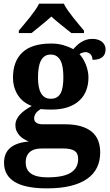

<svg xmlns="http://www.w3.org/2000/svg" viewBox="-20 -786 600 1046"><path d="M555.2 -517.1Q555.2 -505.9 551.8 -495.4Q548.3 -484.9 540.3 -477.1Q532.2 -469.2 518.3 -464.6Q504.4 -460 483.9 -460Q483.9 -470.2 480.7 -478Q477.5 -485.8 472.2 -491.2Q466.8 -496.6 460 -499.3Q453.1 -502 445.8 -502Q437.5 -502 428 -498.5Q418.5 -495.1 413.1 -491.2Q423.3 -480 432.1 -465.6Q440.9 -451.2 447.5 -434.6Q454.1 -418 458 -400.1Q461.9 -382.3 461.9 -363.8Q461.9 -326.2 450 -294.2Q438 -262.2 413.1 -238.8Q388.2 -215.3 350.1 -202.1Q312 -189 259.8 -189Q254.4 -189 246.1 -189.2Q237.8 -189.5 229.5 -189.7Q221.2 -189.9 213.6 -190.7Q206.1 -191.4 202.1 -191.9Q195.8 -188.5 189.2 -183.3Q182.6 -178.2 177.5 -171.9Q172.4 -165.5 169.2 -157.7Q166 -149.9 166 -141.1Q166 -124.5 179 -116.7Q191.9 -108.9 212.9 -108.9H334Q383.8 -108.9 419.9 -98.4Q456.1 -87.9 479.7 -68.4Q503.4 -48.8 514.6 -20.3Q525.9 8.3 525.9 43.9Q525.9 90.3 508.3 126.7Q490.7 163.1 454.8 188.2Q418.9 213.4 364.5 226.8Q310.1 240.2 235.8 240.2Q117.7 240.2 59.8 204.8Q2 169.4 2 101.1Q2 47.4 36.6 18.8Q71.3 -9.8 137.2 -15.1Q123.5 -20.5 110.4 -28.3Q97.2 -36.1 86.9 -47.1Q76.7 -58.1 70.3 -72.3Q64 -86.4 64 -104Q64 -120.6 70.6 -134.8Q77.1 -148.9 88.9 -161.9Q100.6 -174.8 116.9 -186.3Q133.3 -197.8 152.8 -209Q130.9 -216.8 112.1 -230.7Q93.3 -244.6 79.8 -264.2Q66.4 -283.7 58.6 -308.6Q50.8 -333.5 50.8 -363.8Q50.8 -451.7 101.8 -500.2Q152.8 -548.8 259.8 -548.8Q295.4 -548.8 325.9 -539.8Q356.4 -530.8 378.9 -518.1Q387.2 -526.9 397.2 -536.9Q407.2 -546.9 419.9 -555.2Q432.6 -563.5 448.2 -568.8Q463.9 -574.2 482.9 -574.2Q501 -574.2 514.4 -569.6Q527.8 -564.9 536.9 -557.1Q545.9 -549.3 550.5 -539.1Q555.2 -528.8 555.2 -517.1ZM120.1 99.1Q120.1 140.6 150.1 160.4Q180.2 180.2 237.8 180.2Q325.7 180.2 365.7 154.8Q405.8 129.4 405.8 80.1Q405.8 48.3 385.7 35.6Q365.7 22.9 325.2 22.9H209Q193.8 22.9 178.2 25.6Q162.6 28.3 149.7 36.6Q136.7 44.9 128.4 59.8Q120.1 74.7 120.1 99.1ZM187 -363.8Q187 -337.4 190.7 -316.2Q194.3 -294.9 202.6 -279.8Q210.9 -264.6 224.1 -256.3Q237.3 -248 256.8 -248Q276.9 -248 290 -256.1Q303.2 -264.2 311 -279.5Q318.8 -294.9 322 -316.7Q325.2 -338.4 325.2 -365.2Q325.2 -393.1 321.8 -415.8Q318.4 -438.5 310.3 -454.6Q302.2 -470.7 289.1 -479.7Q275.9 -488.8 255.9 -488.8Q236.3 -488.8 223.1 -479.5Q210 -470.2 201.9 -453.6Q193.8 -437 190.4 -414.1Q187 -391.1 187 -363.8ZM82.5 -619.1Q94.2 -633.3 110.1 -651.9Q126 -670.4 141.6 -690.2Q157.2 -710 171.1 -729.7Q185.1 -749.5 192.9 -766.1H327.6Q335.4 -749.5 349.4 -729.7Q363.3 -710 378.9 -690.2Q394.5 -670.4 410.2 -651.9Q425.8 -633.3 437.5 -619.1V-606H368.7Q358.4 -614.3 344.2 -625.5Q330.1 -636.7 314.9 -648.9Q299.8 -661.1 285.4 -673.3Q271 -685.5 259.8 -695.8Q248.5 -685.5 234.1 -673.3Q219.7 -661.1 204.8 -648.9Q189.9 -636.7 176 -625.5Q162.1 -614.3 151.9 -606H82.5Z"/></svg>

Font: Droids
Style: b
Weight: 700
Foundry: Ascender Corporation
Version: Version 1.00 build 113